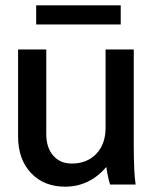

<svg xmlns="http://www.w3.org/2000/svg" viewBox="-20 -694 579 722"><path d="M394 0Q385 -28 380 -66Q316 8 225 8Q145 8 96.5 -43.5Q48 -95 48 -181V-508H154V-190Q154 -139 180 -109Q206 -79 250 -79Q307 -79 342 -115.5Q377 -152 377 -213V-508H483V-148Q483 -46 490 0ZM116 -602V-674H434V-602Z"/></svg>

Font: LT Superior Semi-bold
Style: Regular
Weight: 600
Designer: Daniel Lyons
Foundry: LyonsType
Version: Version 1.0